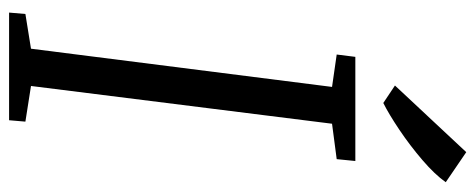

<svg xmlns="http://www.w3.org/2000/svg" viewBox="-324 -696 1021 412"><g transform="rotate(90 186.0 -490.5)"><path d="M7.5 0 10.5 -35 85 -47 167 -693 97.5 -703 102.5 -743H326L322 -703L246 -693L165 -47L241.5 -35L238.5 0ZM201.5 -803 164 -828 307 -981 371.5 -937Q355 -913.5 323.8 -886.8Q292.5 -860 259 -837.5Q225.5 -815 201.5 -803Z"/></g></svg>

Font: Merriweather Light
Style: Italic
Weight: 300
Italic angle: -7.8°
Designer: Eben Sorkin
Foundry: Eben Sorkin
Version: Version 2.101